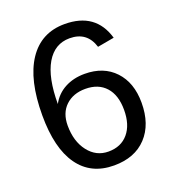

<svg xmlns="http://www.w3.org/2000/svg" viewBox="-130 -797 816 907"><g transform="rotate(-20 278.0 -344.0)"><path d="M512.2 -225.1Q512.2 -116.2 453.1 -53.2Q394 9.8 290 9.8Q173.8 9.8 112.3 -76.7Q50.8 -163.1 50.8 -328.1Q50.8 -506.8 114.7 -602.5Q178.7 -698.2 296.9 -698.2Q452.6 -698.2 493.2 -558.1L409.2 -543Q383.3 -627 295.9 -627Q220.7 -627 179.4 -556.9Q138.2 -486.8 138.2 -354Q162.1 -398.4 205.6 -421.6Q249 -444.8 305.2 -444.8Q400.4 -444.8 456.3 -385.3Q512.2 -325.7 512.2 -225.1ZM422.9 -221.2Q422.9 -295.9 386.2 -336.4Q349.6 -377 284.2 -377Q222.7 -377 184.8 -341.1Q147 -305.2 147 -242.2Q147 -162.6 186.3 -111.8Q225.6 -61 287.1 -61Q350.6 -61 386.7 -103.8Q422.9 -146.5 422.9 -221.2Z"/></g></svg>

Font: Liberation Sans
Style: Regular
Weight: 400
Designer: Steve Matteson
Foundry: Ascender Corporation
Version: Version 2.00.1